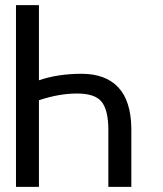

<svg xmlns="http://www.w3.org/2000/svg" viewBox="-20 -731 636 751"><path d="M493.7 -231V0H403.8V-226.1Q403.3 -300.8 377.4 -333Q351.6 -365.2 281.2 -365.2Q210.9 -365.2 132.3 -338.9V0H42.5V-710.9H132.3V-417Q206.5 -442.4 299.3 -442.4Q392.1 -442.4 441.9 -390.1Q491.7 -337.9 493.7 -231Z"/></svg>

Font: RobotoCondensed-Regular
Style: Regular
Weight: 400
Designer: Google
Version: Version 2.001201; 2014